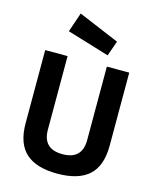

<svg xmlns="http://www.w3.org/2000/svg" viewBox="-137 -1038 928 1143"><g transform="rotate(15 327.0 -466.5)"><path d="M206 -227Q206 -108 327 -108Q448 -108 448 -227V-680H586V-230Q586 -105 521.5 -46.5Q457 12 327 12Q197 12 132.5 -46.5Q68 -105 68 -230V-680H206ZM216 -945 468 -839 435 -746 175 -825Z"/></g></svg>

Font: Titillium Web
Style: Bold
Weight: 700
Version: Version 1.001;PS 57.000;hotconv 1.0.70;makeotf.lib2.5.55311